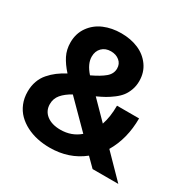

<svg xmlns="http://www.w3.org/2000/svg" viewBox="-163 -870 1030 1041"><g transform="rotate(30 352.0 -350.0)"><path d="M278.8 16.1Q238.3 16.1 200.9 8.1Q163.6 0 131.3 -16.6Q99.1 -33.2 75.2 -57.1Q51.3 -81.1 37.6 -114.5Q23.9 -147.9 23.9 -188Q23.9 -223.6 34.7 -253.7Q45.4 -283.7 65.7 -306.9Q85.9 -330.1 108.6 -347.2Q131.3 -364.3 162.1 -380.9Q128.4 -418 110.1 -454.3Q91.8 -490.7 91.8 -535.2Q91.8 -591.3 121.6 -633.1Q151.4 -674.8 199.7 -695.3Q248 -715.8 307.1 -715.8Q366.2 -715.8 413.8 -695.6Q461.4 -675.3 490.7 -634.5Q520 -593.8 520 -539.1Q520 -509.3 510.7 -483.9Q501.5 -458.5 487.3 -439.9Q473.1 -421.4 450.2 -404.1Q427.2 -386.7 406.5 -375Q385.7 -363.3 356.9 -350.1L463.9 -241.2Q481.9 -293.5 481.9 -363.8H620.1Q620.1 -236.8 563 -140.1L700.2 0H539.1L485.8 -53.2Q398.9 16.1 278.8 16.1ZM162.1 -189.9Q162.1 -147.5 194.3 -122.3Q226.6 -97.2 280.8 -97.2Q350.1 -97.2 399.9 -140.1L244.1 -296.9Q205.1 -275.4 183.6 -249.8Q162.1 -224.1 162.1 -189.9ZM230 -525.9Q230 -481 272.9 -433.1Q326.7 -458.5 354.2 -481.9Q381.8 -505.4 381.8 -538.1Q381.8 -567.4 360.4 -585.2Q338.9 -603 307.1 -603Q272.5 -603 251.2 -581.8Q230 -560.5 230 -525.9Z"/></g></svg>

Font: Uncut Sans
Style: Bold
Weight: 700
Designer: Kasper Nordkvist
Foundry: UNCUT.wtf
Version: Version 1.304;Glyphs 3.2 (3246)